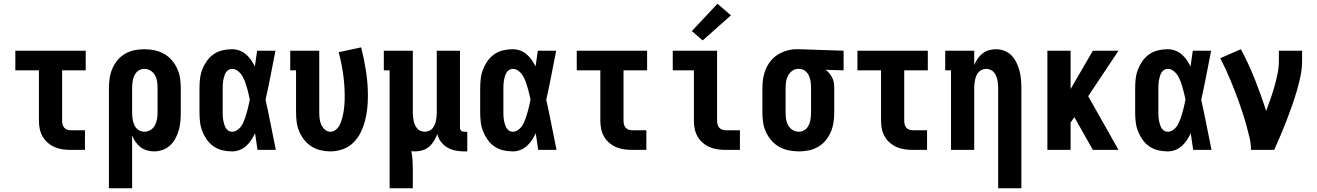

<svg xmlns="http://www.w3.org/2000/svg" viewBox="-20 -801 7040 1026"><path d="M358 0Q337 0 315 -3Q293 -6 273 -14.5Q253 -23 236 -37.5Q219 -52 208 -71Q197 -90 192.5 -111.5Q188 -133 188 -155V-425H62V-530H438V-425H312V-155Q312 -145 314.5 -135.5Q317 -126 323.5 -118.5Q330 -111 339.5 -108Q349 -105 358 -105H434V0Z M562 205V-330Q562 -357 566 -383.5Q570 -410 580.5 -434.5Q591 -459 608 -479.5Q625 -500 648 -513.5Q671 -527 697.5 -532.5Q724 -538 751 -538Q778 -538 805 -532.5Q832 -527 855.5 -514Q879 -501 897 -480.5Q915 -460 926.5 -435.5Q938 -411 942 -384Q946 -357 946 -330V-200Q946 -176 944 -152.5Q942 -129 935.5 -106Q929 -83 918 -62Q907 -41 889.5 -24.5Q872 -8 849.5 0Q827 8 803 8Q784 8 765 2.5Q746 -3 730.5 -15Q715 -27 704 -43Q693 -59 686 -77V205ZM751 -97Q769 -97 784.5 -106.5Q800 -116 808 -131.5Q816 -147 819 -164.5Q822 -182 822 -200V-330Q822 -348 819.5 -365.5Q817 -383 808.5 -398.5Q800 -414 784.5 -423.5Q769 -433 751 -433Q740 -433 729 -428.5Q718 -424 710.5 -416Q703 -408 698 -397.5Q693 -387 690.5 -375.5Q688 -364 687 -352.5Q686 -341 686 -330V-200Q686 -189 687 -177.5Q688 -166 690.5 -155Q693 -144 698 -133Q703 -122 710.5 -114Q718 -106 729 -101.5Q740 -97 751 -97Z M1220 8Q1194 8 1168.5 2Q1143 -4 1122 -18.5Q1101 -33 1086 -54Q1071 -75 1061.5 -99Q1052 -123 1049 -148.5Q1046 -174 1046 -200V-330Q1046 -356 1049 -381.5Q1052 -407 1061.5 -431Q1071 -455 1086 -476Q1101 -497 1122 -511.5Q1143 -526 1168.5 -532Q1194 -538 1220 -538Q1240 -538 1259.5 -531Q1279 -524 1294.5 -510.5Q1310 -497 1321.5 -480.5Q1333 -464 1342 -446Q1345 -467 1348 -488Q1351 -509 1354 -530H1452Q1439 -465 1426.5 -399.5Q1414 -334 1399 -268Q1414 -202 1427 -134.5Q1440 -67 1454 0H1356Q1353 -22 1349.5 -44.5Q1346 -67 1343 -89Q1334 -70 1322.5 -52.5Q1311 -35 1295.5 -21Q1280 -7 1260.5 0.5Q1241 8 1220 8ZM1220 -97Q1233 -97 1244.5 -104Q1256 -111 1264.5 -121Q1273 -131 1278.5 -143Q1284 -155 1288.5 -167.5Q1293 -180 1296.5 -192.5Q1300 -205 1303.5 -217.5Q1307 -230 1309.5 -243Q1312 -256 1315 -269Q1312 -281 1309.5 -293.5Q1307 -306 1303.5 -318Q1300 -330 1296.5 -342.5Q1293 -355 1288.5 -366.5Q1284 -378 1278 -389.5Q1272 -401 1263.5 -410.5Q1255 -420 1244 -426.5Q1233 -433 1220 -433Q1209 -433 1200 -427Q1191 -421 1186 -412Q1181 -403 1178 -392.5Q1175 -382 1173 -372Q1171 -362 1170.5 -351.5Q1170 -341 1170 -330V-200Q1170 -189 1170.5 -178.5Q1171 -168 1173 -158Q1175 -148 1178 -137.5Q1181 -127 1186 -118Q1191 -109 1200 -103Q1209 -97 1220 -97Z M1746 8Q1720 8 1694 2Q1668 -4 1645.5 -18Q1623 -32 1606.5 -52.5Q1590 -73 1579.5 -97.5Q1569 -122 1565.5 -148Q1562 -174 1562 -200V-425H1531V-530H1686V-200Q1686 -183 1688 -166.5Q1690 -150 1696.5 -135Q1703 -120 1716 -108.5Q1729 -97 1745 -97Q1759 -97 1771 -105Q1783 -113 1790.5 -125Q1798 -137 1802.5 -150Q1807 -163 1810.5 -176.5Q1814 -190 1816 -204Q1818 -218 1819.5 -231.5Q1821 -245 1821.5 -259Q1822 -273 1822 -287Q1822 -347 1813.5 -406Q1805 -465 1790 -522L1910 -548Q1926 -485 1936 -420Q1946 -355 1946 -289Q1946 -255 1942.5 -221.5Q1939 -188 1930.5 -155.5Q1922 -123 1907 -92.5Q1892 -62 1868 -38.5Q1844 -15 1811.5 -3.5Q1779 8 1746 8Z M2062 205V-425H2031V-530H2186V-200Q2186 -189 2187 -177.5Q2188 -166 2190.5 -155Q2193 -144 2197.5 -133.5Q2202 -123 2209.5 -114.5Q2217 -106 2228 -101.5Q2239 -97 2250 -97Q2261 -97 2272 -101.5Q2283 -106 2290.5 -114.5Q2298 -123 2302.5 -133.5Q2307 -144 2309.5 -155Q2312 -166 2313 -177.5Q2314 -189 2314 -200V-530H2438V-119Q2438 -114 2439.5 -110Q2441 -106 2444 -103Q2447 -100 2451.5 -98.5Q2456 -97 2460 -97H2477V8H2460Q2437 8 2414 3.5Q2391 -1 2371 -12.5Q2351 -24 2336.5 -43Q2322 -62 2317 -85Q2310 -66 2299.5 -48.5Q2289 -31 2273.5 -17.5Q2258 -4 2238 2Q2218 8 2198 8Q2193 8 2188 7.5Q2183 7 2178 7Q2183 30 2184.5 54Q2186 78 2186 102V205Z M2720 8Q2694 8 2668.5 2Q2643 -4 2622 -18.5Q2601 -33 2586 -54Q2571 -75 2561.5 -99Q2552 -123 2549 -148.5Q2546 -174 2546 -200V-330Q2546 -356 2549 -381.5Q2552 -407 2561.5 -431Q2571 -455 2586 -476Q2601 -497 2622 -511.5Q2643 -526 2668.5 -532Q2694 -538 2720 -538Q2740 -538 2759.5 -531Q2779 -524 2794.5 -510.5Q2810 -497 2821.5 -480.5Q2833 -464 2842 -446Q2845 -467 2848 -488Q2851 -509 2854 -530H2952Q2939 -465 2926.5 -399.5Q2914 -334 2899 -268Q2914 -202 2927 -134.5Q2940 -67 2954 0H2856Q2853 -22 2849.5 -44.5Q2846 -67 2843 -89Q2834 -70 2822.5 -52.5Q2811 -35 2795.5 -21Q2780 -7 2760.5 0.5Q2741 8 2720 8ZM2720 -97Q2733 -97 2744.5 -104Q2756 -111 2764.5 -121Q2773 -131 2778.5 -143Q2784 -155 2788.5 -167.5Q2793 -180 2796.5 -192.5Q2800 -205 2803.5 -217.5Q2807 -230 2809.5 -243Q2812 -256 2815 -269Q2812 -281 2809.5 -293.5Q2807 -306 2803.5 -318Q2800 -330 2796.5 -342.5Q2793 -355 2788.5 -366.5Q2784 -378 2778 -389.5Q2772 -401 2763.5 -410.5Q2755 -420 2744 -426.5Q2733 -433 2720 -433Q2709 -433 2700 -427Q2691 -421 2686 -412Q2681 -403 2678 -392.5Q2675 -382 2673 -372Q2671 -362 2670.5 -351.5Q2670 -341 2670 -330V-200Q2670 -189 2670.5 -178.5Q2671 -168 2673 -158Q2675 -148 2678 -137.5Q2681 -127 2686 -118Q2691 -109 2700 -103Q2709 -97 2720 -97Z M3358 0Q3337 0 3315 -3Q3293 -6 3273 -14.5Q3253 -23 3236 -37.5Q3219 -52 3208 -71Q3197 -90 3192.5 -111.5Q3188 -133 3188 -155V-425H3062V-530H3438V-425H3312V-155Q3312 -145 3314.5 -135.5Q3317 -126 3323.5 -118.5Q3330 -111 3339.5 -108Q3349 -105 3358 -105H3434V0Z M3858 0Q3837 0 3815 -3Q3793 -6 3773 -14.5Q3753 -23 3736 -37.5Q3719 -52 3708 -71Q3697 -90 3692.5 -111.5Q3688 -133 3688 -155V-425H3575V-530H3812V-155Q3812 -145 3814.5 -135.5Q3817 -126 3823.5 -118.5Q3830 -111 3839.5 -108Q3849 -105 3858 -105H3934V0ZM3735 -585 3677 -635 3814 -781 3886 -719Z M4249 8Q4222 8 4195 2.5Q4168 -3 4144.5 -16Q4121 -29 4103 -49.5Q4085 -70 4073.5 -94.5Q4062 -119 4058 -146Q4054 -173 4054 -200V-330Q4054 -356 4058 -381.5Q4062 -407 4072 -431Q4082 -455 4098.5 -475.5Q4115 -496 4137 -509.5Q4159 -523 4184.5 -530.5Q4210 -538 4236 -538Q4239 -538 4242.5 -538Q4246 -538 4250 -538L4488 -530V-425L4392 -428Q4403 -420 4412 -409Q4421 -398 4427.5 -385Q4434 -372 4436 -358Q4438 -344 4438 -330V-200Q4438 -173 4434 -146.5Q4430 -120 4419.5 -95.5Q4409 -71 4392 -50.5Q4375 -30 4352 -16.5Q4329 -3 4302.5 2.5Q4276 8 4249 8ZM4249 -97Q4260 -97 4271 -101.5Q4282 -106 4289.5 -114Q4297 -122 4302 -132.5Q4307 -143 4309.5 -154.5Q4312 -166 4313 -177.5Q4314 -189 4314 -200V-330Q4314 -346 4312 -362.5Q4310 -379 4303.5 -394.5Q4297 -410 4284 -421Q4271 -432 4254 -433H4250Q4249 -433 4247.5 -433Q4246 -433 4245 -433Q4228 -433 4213.5 -422.5Q4199 -412 4191 -396.5Q4183 -381 4180.5 -364Q4178 -347 4178 -330V-200Q4178 -182 4180.5 -164.5Q4183 -147 4191.5 -131.5Q4200 -116 4215.5 -106.5Q4231 -97 4249 -97Z M4858 0Q4837 0 4815 -3Q4793 -6 4773 -14.5Q4753 -23 4736 -37.5Q4719 -52 4708 -71Q4697 -90 4692.5 -111.5Q4688 -133 4688 -155V-425H4562V-530H4938V-425H4812V-155Q4812 -145 4814.5 -135.5Q4817 -126 4823.5 -118.5Q4830 -111 4839.5 -108Q4849 -105 4858 -105H4934V0Z M5314 205V-330Q5314 -341 5313 -352.5Q5312 -364 5309.5 -375Q5307 -386 5302.5 -396.5Q5298 -407 5290.5 -415.5Q5283 -424 5272 -428.5Q5261 -433 5250 -433Q5239 -433 5228 -428.5Q5217 -424 5209.5 -415.5Q5202 -407 5197.5 -396.5Q5193 -386 5190.5 -375Q5188 -364 5187 -352.5Q5186 -341 5186 -330V0H5062V-425H5031V-530H5186V-453Q5193 -471 5204 -487Q5215 -503 5230 -515Q5245 -527 5264 -532.5Q5283 -538 5302 -538Q5325 -538 5347.5 -529.5Q5370 -521 5386 -504Q5402 -487 5412 -466Q5422 -445 5428 -422.5Q5434 -400 5436 -376.5Q5438 -353 5438 -330V205Z M5577 0V-530H5701V-325L5820 -530H5957L5795 -287L5957 0H5820L5729 -161L5721 -175L5701 -146V0Z M6220 8Q6194 8 6168.5 2Q6143 -4 6122 -18.5Q6101 -33 6086 -54Q6071 -75 6061.5 -99Q6052 -123 6049 -148.5Q6046 -174 6046 -200V-330Q6046 -356 6049 -381.5Q6052 -407 6061.5 -431Q6071 -455 6086 -476Q6101 -497 6122 -511.5Q6143 -526 6168.5 -532Q6194 -538 6220 -538Q6240 -538 6259.5 -531Q6279 -524 6294.5 -510.5Q6310 -497 6321.5 -480.5Q6333 -464 6342 -446Q6345 -467 6348 -488Q6351 -509 6354 -530H6452Q6439 -465 6426.5 -399.5Q6414 -334 6399 -268Q6414 -202 6427 -134.5Q6440 -67 6454 0H6356Q6353 -22 6349.5 -44.5Q6346 -67 6343 -89Q6334 -70 6322.5 -52.5Q6311 -35 6295.5 -21Q6280 -7 6260.5 0.5Q6241 8 6220 8ZM6220 -97Q6233 -97 6244.5 -104Q6256 -111 6264.5 -121Q6273 -131 6278.5 -143Q6284 -155 6288.5 -167.5Q6293 -180 6296.5 -192.5Q6300 -205 6303.5 -217.5Q6307 -230 6309.5 -243Q6312 -256 6315 -269Q6312 -281 6309.5 -293.5Q6307 -306 6303.5 -318Q6300 -330 6296.5 -342.5Q6293 -355 6288.5 -366.5Q6284 -378 6278 -389.5Q6272 -401 6263.5 -410.5Q6255 -420 6244 -426.5Q6233 -433 6220 -433Q6209 -433 6200 -427Q6191 -421 6186 -412Q6181 -403 6178 -392.5Q6175 -382 6173 -372Q6171 -362 6170.5 -351.5Q6170 -341 6170 -330V-200Q6170 -189 6170.5 -178.5Q6171 -168 6173 -158Q6175 -148 6178 -137.5Q6181 -127 6186 -118Q6191 -109 6200 -103Q6209 -97 6220 -97Z M6665 0Q6665 -32 6657.5 -64Q6650 -96 6641.5 -127.5Q6633 -159 6623 -189.5Q6613 -220 6602.5 -250.5Q6592 -281 6580 -311.5Q6568 -342 6555.5 -372Q6543 -402 6529.5 -431.5Q6516 -461 6501 -490L6611 -538Q6653 -459 6686 -376Q6719 -293 6746 -208Q6758 -240 6769.5 -273Q6781 -306 6790.5 -339.5Q6800 -373 6807 -407.5Q6814 -442 6814 -477V-530H6938V-477Q6938 -435 6929.5 -394Q6921 -353 6909 -312.5Q6897 -272 6883 -232.5Q6869 -193 6854 -154Q6839 -115 6822.5 -76.5Q6806 -38 6789 0Z"/></svg>

Font: Iosevka Slab Extrabold
Style: Regular
Weight: 800
Monospace: yes
Designer: Belleve Invis
Foundry: Belleve Invis
Version: Version 11.1.1; ttfautohint (v1.8.3)